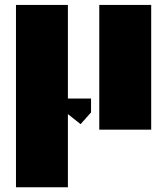

<svg xmlns="http://www.w3.org/2000/svg" viewBox="-20 -539 699 798"><path d="M46.4 239.3V-518.6H262.2V-129.4H358.4V-71.8L314.9 -22.9L262.2 -64.9V239.3ZM392.6 0V-518.6H608.4V0Z"/></svg>

Font: Black Ops One
Style: Regular
Weight: 400
Designer: James Grieshaber, Eben Sorkin
Foundry: Sorkin Type Co.
Version: Version 1.004; ttfautohint (v1.8.4.7-5d5b)